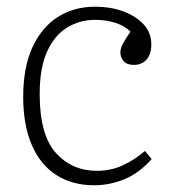

<svg xmlns="http://www.w3.org/2000/svg" viewBox="-20 -537 513 571"><path d="M260 14Q195 14 147.5 -16.5Q100 -47 74.5 -106Q49 -165 49 -249Q49 -337 76.5 -396.5Q104 -456 152 -486.5Q200 -517 262 -517Q311 -517 348.5 -502.5Q386 -488 408 -463.5Q430 -439 430 -405Q430 -383 422.5 -369.5Q415 -356 403.5 -350Q392 -344 379 -344Q357 -344 347.5 -355.5Q338 -367 338 -381Q338 -393 345.5 -407Q353 -421 368 -443Q351 -460 323.5 -469Q296 -478 263 -478Q217 -478 179.5 -455Q142 -432 120 -383.5Q98 -335 98 -257Q98 -136 146 -82.5Q194 -29 268 -29Q310 -29 345.5 -45.5Q381 -62 411 -88L431 -64Q394 -22 350 -4Q306 14 260 14Z"/></svg>

Font: Literata 18pt ExtraLight
Style: Regular
Weight: 250
Designer: Latin by Veronika Burian and Jose Scaglione. Greek by Irene Vlachou. Cyrillic by Vera Evstafieva.
Foundry: TypeTogether
Version: Version 3.103;gftools[0.9.29]